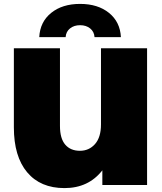

<svg xmlns="http://www.w3.org/2000/svg" viewBox="-20 -947 830 983"><path d="M733 -700H497V-310C497 -266 486.8 -232.5 466.5 -209.5C446.2 -186.5 420.3 -175 389 -175C357 -175 332 -185.5 314 -206.5C296 -227.5 287 -259.3 287 -302V-700H51V-295C51 -195.7 73.7 -119 119 -65C164.3 -11 228 16 310 16C392 16 456.7 -14.3 504 -75V0H733ZM242 -881C204 -850.3 183.7 -809 181 -757H316C317.3 -775.7 324.8 -790.5 338.5 -801.5C352.2 -812.5 369.3 -818 390 -818C410.7 -818 427.8 -812.5 441.5 -801.5C455.2 -790.5 462.7 -775.7 464 -757H599C596.3 -809 576 -850.3 538 -881C500 -911.7 450.7 -927 390 -927C329.3 -927 280 -911.7 242 -881Z"/></svg>

Font: Montserrat Custom Black
Style: Regular
Weight: 900
Designer: Julieta Ulanovsky
Foundry: Julieta Ulanovsky
Version: Version 7.200